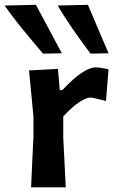

<svg xmlns="http://www.w3.org/2000/svg" viewBox="-66 -798 502 818"><path d="M66.5 0Q69 -54.5 71.2 -104.8Q73.5 -155 76.5 -217V-302Q72 -350 67.2 -398.8Q62.5 -447.5 57.5 -498L181 -504.5L188.5 -414H199.5Q250 -467.5 284.2 -489.2Q318.5 -511 342 -511Q350 -511 366.5 -508.5Q383 -506 396.5 -502.5L385.5 -368Q360.5 -374 342.5 -378.2Q324.5 -382.5 319.5 -382.5Q303 -382.5 273.8 -364.2Q244.5 -346 203.5 -302V-210.5Q206.5 -153.5 209 -103.8Q211.5 -54 214 0ZM117.5 -569.5Q75 -619 29.8 -674.2Q-15.5 -729.5 -46 -774.5L87 -777.5Q114.5 -726.5 142 -675Q169.5 -623.5 197.5 -571ZM319.5 -569.5Q282.5 -619 244 -674.2Q205.5 -729.5 180 -774.5L308.5 -777.5Q330.5 -726 352.2 -674.8Q374 -623.5 396.5 -571Z"/></svg>

Font: Commissioner Loud SemiBold
Style: Regular
Weight: 600
Designer: Kostas Bartsokas
Foundry: Kostas Bartsokas
Version: Version 1.000; ttfautohint (v1.8.3)